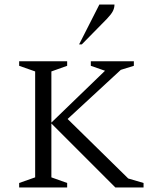

<svg xmlns="http://www.w3.org/2000/svg" viewBox="-20 -832 692 852"><path d="M65 0V-20L136 -45V-515L65 -540V-560H278V-540L208 -515V-288L446 -518L383 -540V-560H574V-540L516 -522L280 -304L549 -40L617 -20V0H492L208 -284V-45L278 -20V0ZM331 -635 421 -812H488Q488 -797 481 -783Q474 -769 455 -749L343 -635Z"/></svg>

Font: Spectral SC Light
Style: Regular
Weight: 300
Designer: Jean-Baptiste Levee
Foundry: Production Type
Version: Version 2.001